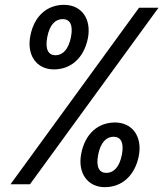

<svg xmlns="http://www.w3.org/2000/svg" viewBox="-20 -762 676 794"><path d="M203 -475C274.5 -475 327.5 -523.5 343.5 -604C359 -684.5 316.5 -742 245 -742C173.5 -742 121 -694.5 105.5 -614C89.5 -533.5 131.5 -475 203 -475ZM23.5 0H104L635.5 -730H555ZM175.5 -609C185.5 -660.5 209.5 -683 239 -683C268.5 -683 283.5 -660.5 273.5 -609C263.5 -557.5 239.5 -533.5 209.5 -533.5C180.5 -533.5 165.5 -557.5 175.5 -609ZM316 -127C300 -46.5 342.5 12 413.5 12C485 12 538 -36.5 554 -117C569.5 -197.5 527 -255.5 455.5 -255.5C384.5 -255.5 331.5 -207.5 316 -127ZM386 -122C396 -173.5 420 -196.5 449.5 -196.5C479 -196.5 494 -173.5 484 -122C474 -70.5 449.5 -47 420 -47C390.5 -47 376 -70.5 386 -122Z"/></svg>

Font: Monaspace Krypton SemiBold
Style: Italic
Weight: 600
Italic angle: -11°
Designer: Riley Cran & the Lettermatic Team
Foundry: Lettermatic
Version: Version 1.101 (Monaspace Krypton)